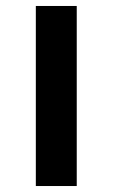

<svg xmlns="http://www.w3.org/2000/svg" viewBox="-20 -623 377 643"><path d="M100 0V-603H237V0Z"/></svg>

Font: Roundo
Style: Bold
Weight: 700
Designer: Namrata Goyal (Gurmukhi), Shiva Nallaperumal (Latin)
Foundry: Indian Type Foundry
Version: Version 1.000;PS 1.0;hotconv 1.0.88;makeotf.lib2.5.647800